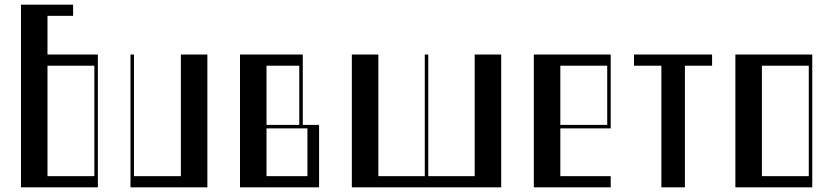

<svg xmlns="http://www.w3.org/2000/svg" viewBox="-20 -804 3576 824"><path d="M70 -784H293.8V-736H183.8V-570H400V0H70ZM385 -48V-522H183.8V-48Z M540 -570H555V-48H756.2V-570H870V0H540Z M1010 -570H1279.4V-268H1349.4V0H1010ZM1299.4 -48V-253H1123.8V-48ZM1264.4 -268V-522H1123.8V-268Z M1490 -570H1603.8V-48H1803V-570H1818V-48H2017.2V-570H2131V0H1490Z M2271 -570H2601V-253H2384.8V-48H2601V0H2271ZM2586 -268V-522H2384.8V-268Z M3036 -570V-522H2919.4V0H2818.4V-522H2701V-570Z M3136 -570H3466V0H3136ZM3451 -48V-522H3249.8V-48Z"/></svg>

Font: Facade Sud
Style: Regular
Weight: 100
Designer: Éléonore Fines
Foundry: Velvetyne Type Foundry
Version: Version 1.001;Glyphs 3.2 (3202)